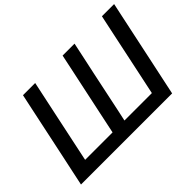

<svg xmlns="http://www.w3.org/2000/svg" viewBox="-124 -1013 1314 1314"><g transform="rotate(-45 532.5 -356.5)"><path d="M31.5 0Q44 -58.5 55.5 -113Q67 -167.5 81.5 -234.5L132 -473Q146.5 -542 158.5 -598Q170.5 -653.5 183 -713H301Q288.5 -653 276.5 -597.5Q264.5 -541.5 250 -473L203.5 -253.5Q194.5 -210 186.5 -173Q178.5 -135.5 171 -99.5H436.5Q444 -135.5 452 -173Q460 -210.5 469 -253.5L516 -474.5Q530.5 -542 542.2 -597.5Q554 -653 566.5 -713H682Q669 -653 657.5 -597.5Q645.5 -542 631 -474.5L584.5 -253.5Q575.5 -210.5 567.5 -173Q559.5 -135.5 551.5 -99.5H817Q824.5 -135.5 832.5 -173Q840.5 -210 849.5 -253L896 -473Q910.5 -541.5 922.5 -598Q934.5 -654.5 947 -713H1065Q1052.5 -654 1040.5 -597.8Q1028.5 -541.5 1014 -473L963.5 -235Q949 -167.5 937.5 -113.2Q926 -59 913.5 0Z"/></g></svg>

Font: Heraclito Medium
Style: Italic
Weight: 500
Italic angle: -12°
Designer: Kostas Bartsokas (font) & Cristiano Sobral (main changes)
Foundry: Kostas Bartsokas (font) & Cristiano Sobral (main changes)
Version: Version 1.00;July 8, 2020;FontCreator 13.0.0.2655 64-bit